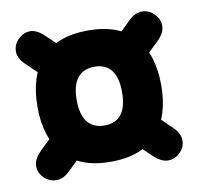

<svg xmlns="http://www.w3.org/2000/svg" viewBox="-59 -562 598 579"><g transform="rotate(-10 240.0 -273.0)"><path d="M241 -473Q146 -473 98.5 -420Q51 -367 51 -272Q51 -178 98.5 -124.5Q146 -71 241 -71Q336 -71 383 -124.5Q430 -178 430 -272Q430 -367 383 -420Q336 -473 241 -473ZM241 -362Q275 -362 292.5 -339.5Q310 -317 310 -273Q310 -227 292.5 -204.5Q275 -182 241 -182Q207 -182 189 -204.5Q171 -227 171 -272Q171 -317 189 -339.5Q207 -362 241 -362ZM164 -429 114 -477Q90 -501 69 -501Q48 -501 32 -485Q16 -469 16 -448Q16 -427 36 -408L94 -352ZM386 -352 440 -403Q464 -426 464 -448Q464 -469 448 -485Q432 -501 411 -501Q391 -501 372 -484L316 -429ZM94 -194 40 -142Q16 -119 16 -97Q16 -76 32 -60.5Q48 -45 69 -45Q90 -45 108 -62L164 -116ZM316 -116 366 -68Q390 -45 411 -45Q432 -45 448 -60.5Q464 -76 464 -97Q464 -118 445 -137L386 -194Z"/></g></svg>

Font: Beiruti ExtraBold
Style: Regular
Weight: 800
Designer: Arlette Boutros
Foundry: Boutros
Version: Version 1.41